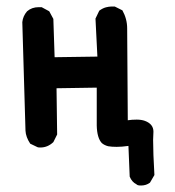

<svg xmlns="http://www.w3.org/2000/svg" viewBox="-20 -445 540 592"><path d="M453.1 -39.1 452.1 -13.7Q452.1 26.4 456.1 94.7L442.4 118.2Q430.7 127 415 127Q408.2 127 405.3 126Q402.3 125 400.4 123Q386.7 116.2 379.9 99.6L376 4.9Q355.5 7.8 339.8 7.8Q324.2 7.8 313.5 5.9Q301.8 2.9 293.9 -3.9Q279.3 -19.5 278.3 -57.6V-174.8L154.3 -172.9L156.2 -30.3L144.5 -6.8Q127 9.8 104.5 9.8Q97.7 9.8 95.7 8.8L73.2 -2Q59.6 -22.5 58.6 -42L48.8 -376Q48.8 -376 48.8 -377Q50.8 -395.5 63.5 -410.2Q78.1 -422.9 99.6 -422.9Q102.5 -422.9 108.4 -422.9L131.8 -410.2L144.5 -386.7L148.4 -268.6L280.3 -270.5L274.4 -387.7L286.1 -412.1Q296.9 -419.9 306.6 -422.4Q316.4 -424.8 322.3 -424.8Q328.1 -424.8 334 -424.8L357.4 -413.1Q372.1 -386.7 372.1 -357.4L374 -74.2Q386.7 -76.2 401.4 -76.2Q416 -76.2 426.8 -72.3Q453.1 -62.5 453.1 -39.1Z"/></svg>

Font: JasonHandwriting2
Style: SemiBold
Weight: 600
Version: Version 1.04.7